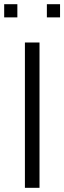

<svg xmlns="http://www.w3.org/2000/svg" viewBox="-20 -898 307 918"><path d="M0 -814.9V-877.9H63V-814.9ZM99.1 0V-694.8H168.9V0ZM204.1 -814.9V-877.9H267.1V-814.9Z"/></svg>

Font: CMU Bright
Style: Roman
Weight: 500
Version: Version 0.7.0